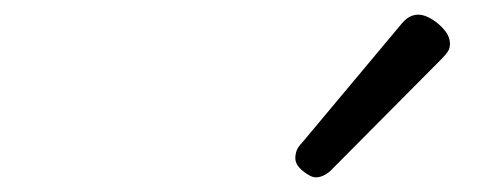

<svg xmlns="http://www.w3.org/2000/svg" viewBox="-20 -862 685 262"><path d="M411 -620Q404 -620 393.5 -628.5Q383 -637 383 -646Q383 -652 385 -657Q387 -662 392 -667L525 -826Q532 -835 538 -838.5Q544 -842 551 -842Q559 -842 569 -836Q579 -830 586.5 -821Q594 -812 594 -802Q594 -796 591 -791.5Q588 -787 583 -782L435 -633Q423 -620 411 -620Z"/></svg>

Font: Playwrite CU Light
Style: Regular
Weight: 300
Designer: Veronika Burian, José Scaglione
Foundry: TypeTogether
Version: Version 1.002